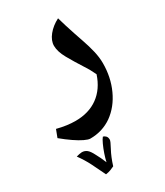

<svg xmlns="http://www.w3.org/2000/svg" viewBox="-225 -597 793 922"><g transform="rotate(-30 171.5 -136.0)"><path d="M102 60Q91 60 70 50Q49 40 22 21.5Q-5 3 -34 -21L-18 -63Q9 -56 34.5 -52.5Q60 -49 83 -49Q157 -49 208 -86Q259 -123 282 -193Q275 -208 266.5 -223.5Q258 -239 248 -254Q219 -299 196 -340Q173 -381 173 -413Q173 -442 196 -470.5Q219 -499 256 -518Q262 -497 270.5 -469Q279 -441 288.5 -413.5Q298 -386 305 -365Q318 -328 326.5 -292Q335 -256 335 -224Q335 -146 305 -80.5Q275 -15 222 23Q169 60 102 60ZM81 246Q63 208 45 172Q27 136 2 102L18 98L33 96Q48 96 60 105Q72 114 85 140Q99 165 112 197Q116 178 124 154.5Q132 131 141.5 110.5Q151 90 158 82Q166 83 173 90.2Q180 97.3 180 111Q180 119 162 152Q144 185 130 230Q120 235 108 239.5Q96 244 81 246Z"/></g></svg>

Font: Noto Naskh Arabic UI
Style: Regular
Weight: 400
Designer: Monotype Design Team, David Williams, Mohamad Dakak and Nizar Qandah
Foundry: Monotype Imaging Inc.
Version: Version 2.014